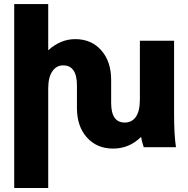

<svg xmlns="http://www.w3.org/2000/svg" viewBox="-20 -723 924 943"><path d="M216.8 -703.1V-476.1Q277.8 -530.8 349.1 -530.8Q429.2 -530.8 477.5 -475.8Q525.9 -420.9 525.9 -330.1V-217.8Q525.9 -121.1 592.8 -121.1Q627.9 -121.1 647.5 -149.4Q667 -177.7 667 -233.9V-522.9H835V-163.1Q835 -59.6 844.2 0H686Q676.8 -27.3 672.9 -50.8Q615.2 6.8 535.2 6.8Q456.1 6.8 407 -47.6Q357.9 -102.1 357.9 -192.9V-303.2Q357.9 -401.9 290 -401.9Q256.8 -401.9 236.8 -372.3Q216.8 -342.8 216.8 -288.1V200.2H49.8V-703.1Z"/></svg>

Font: LT Superior Black
Style: Regular
Weight: 900
Designer: Daniel Lyons
Foundry: LyonsType
Version: Version 2.005